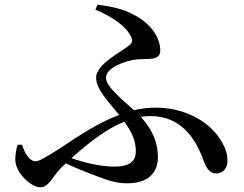

<svg xmlns="http://www.w3.org/2000/svg" viewBox="-20 -779 1040 817"><path d="M74 -163H55C49 -144 45 -122 45 -100C45 -44 112 18 152 18C188 18 206 -31 239 -64L260 -84C308 -61 352 -45 390 -30C442 -10 477 1 522 1C604 1 652 -38 652 -111C652 -169 631 -225 579 -282C593 -284 607 -285 621 -285C749 -285 810 -191 842 -107C856 -67 870 -41 899 -41C933 -41 948 -68 948 -95C948 -128 937 -158 909 -198C865 -260 770 -321 642 -321C611 -321 580 -317 550 -310C500 -356 431 -410 431 -448C431 -492 515 -521 561 -526C604 -531 662 -518 662 -563C662 -626 613 -685 546 -718C502 -742 449 -752 395 -759L386 -738C456 -709 516 -668 537 -624C546 -607 545 -597 526 -583C486 -553 389 -503 389 -449C389 -399 440 -348 487 -290C401 -258 319 -204 237 -149C165 -103 146 -93 129 -93C109 -93 86 -122 74 -163ZM509 -261C542 -216 558 -179 558 -135C558 -95 535 -70 465 -70C411 -70 341 -86 284 -106C359 -173 433 -231 509 -261Z"/></svg>

Font: Noto Serif CJK JP SemiBold
Style: Regular
Weight: 600
Designer: Ryoko NISHIZUKA 西塚涼子 (kana & ideographs); Frank Grießhammer (Latin, Greek & Cyrillic); Wenlong ZHANG 张文龙 (bopomofo); San
Foundry: Adobe
Version: Version 2.001;hotconv 1.1.0;makeotfexe 2.6.0